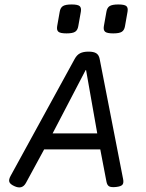

<svg xmlns="http://www.w3.org/2000/svg" viewBox="-20 -817 640 843"><path d="M308.1 -558.6 26.4 -44.4Q17.6 -28.3 21 -18.3Q24.4 -8.3 42.5 0Q77.1 16.6 93.8 -13.7L191.9 -194.3L195.8 -202.1L356 -509.3H357.9L411.6 -205.1L413.6 -195.8L447.3 -20Q450.2 -3.9 459.2 1.2Q468.3 6.3 490.2 3.9Q511.7 1.5 517.8 -6.3Q523.9 -14.2 520.5 -30.8L417.5 -558.6Q414.1 -575.7 402.8 -583Q391.6 -590.3 368.7 -590.3Q345.7 -590.3 331.5 -583Q317.4 -575.7 308.1 -558.6ZM179.7 -231.4 155.3 -161.1H430.7L424.3 -231.4ZM242.2 -765.6 231 -702.1Q228 -684.6 236.6 -677.5Q245.1 -670.4 272 -670.4Q298.8 -670.4 309.8 -677.5Q320.8 -684.6 323.7 -702.1L335 -765.6Q337.9 -783.2 329.6 -790.3Q321.3 -797.4 294.4 -797.4Q267.6 -797.4 256.3 -790.3Q245.1 -783.2 242.2 -765.6ZM447.3 -765.6 436 -702.1Q433.1 -684.6 441.7 -677.5Q450.2 -670.4 477.1 -670.4Q503.9 -670.4 514.9 -677.5Q525.9 -684.6 528.8 -702.1L540 -765.6Q543 -783.2 534.7 -790.3Q526.4 -797.4 499.5 -797.4Q472.7 -797.4 461.4 -790.3Q450.2 -783.2 447.3 -765.6Z"/></svg>

Font: Courier Prime Sans
Style: Regular
Weight: 300
Italic angle: -10°
Designer: Alan Dague-Greene
Foundry: Quote-Unquote Apps
Version: Version 3.23